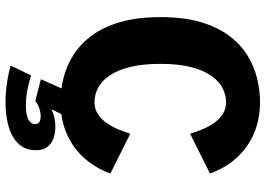

<svg xmlns="http://www.w3.org/2000/svg" viewBox="-152 -594 955 690"><g transform="rotate(90 325.0 -248.5)"><path d="M345.5 208.7Q329.8 208.7 311.9 207.3Q294.1 205.9 276.2 203.2Q258.4 200.6 242.6 197.2Q226.8 193.9 215.2 190L250.6 116.8Q270.9 122.9 288.6 127.1Q306.4 131.2 323.6 133.4Q340.9 135.6 358.6 135.6Q379.4 135.6 394.3 131.9Q409.1 128.2 417.2 120.8Q425.3 113.4 425.3 102.7Q425.3 91.7 417.9 87Q410.6 82.3 395.7 82.3Q388.6 82.3 378.7 84.5Q368.8 86.6 359.2 91Q349.7 95.4 343.2 101.7L264.1 81.7L300.6 0H393.4L356.5 76.3L350.3 64.7Q355.9 54.3 368.1 46.5Q380.4 38.6 397.6 34.1Q414.9 29.6 435.3 29.6Q457.8 29.6 476.8 36.4Q495.8 43.1 507.6 58.5Q519.4 73.9 519.4 100.1Q519.4 136.2 497.5 160.5Q475.6 184.9 436.5 196.8Q397.3 208.7 345.5 208.7ZM345.9 11Q303.3 11 259.8 0.2Q216.4 -10.5 177.1 -35.3Q137.9 -60.1 107.1 -101.6Q76.4 -143.1 58.7 -203.9Q41 -264.6 41 -348Q41 -431.4 58.8 -492.1Q76.6 -552.9 107.4 -594.1Q138.1 -635.4 177.5 -659.9Q216.8 -684.5 260.3 -695.2Q303.9 -706 346.4 -706Q392.2 -706 431.9 -694.1Q471.6 -682.1 504.6 -659Q537.6 -635.9 562.5 -602.7Q587.4 -569.4 603.3 -526.3L459.9 -454.6Q454.1 -474.6 445.1 -496.9Q436.1 -519.2 422.8 -539Q409.5 -558.8 390.6 -571.3Q371.8 -583.9 346.4 -583.9Q320 -583.9 295.2 -570.9Q270.5 -557.9 251.1 -529.8Q231.7 -501.6 220.4 -456.9Q209 -412.1 209 -348Q209 -283.9 220.3 -238.7Q231.6 -193.4 251 -165.3Q270.3 -137.1 294.9 -124.1Q319.6 -111.1 345.8 -111.1Q371.3 -111.1 390.2 -123.7Q409.1 -136.4 422.5 -156.1Q435.9 -175.9 445 -198Q454.1 -220.1 459.9 -239.7L603.3 -167.9Q587.5 -125.6 562.5 -92.3Q537.6 -59 504.6 -35.9Q471.6 -12.9 431.7 -0.9Q391.9 11 345.9 11Z"/></g></svg>

Font: Trispace Thin
Style: Regular
Weight: 100
Designer: Tyler Finck
Foundry: Etcetera Type Company
Version: Version 1.210